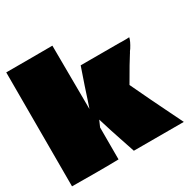

<svg xmlns="http://www.w3.org/2000/svg" viewBox="-166 -942 1129 1118"><g transform="rotate(-30 398.5 -383.0)"><path d="M667.5 -585 676.8 -584.5H714.4Q717.3 -584.5 722.9 -585Q728.5 -585.4 732.4 -585.4Q728 -562.5 703.6 -523.9Q695.3 -514.2 688.5 -500.5V-501Q663.6 -463.4 594.7 -343.8Q629.9 -268.1 658.2 -210.2Q686.5 -152.3 702.1 -120.1L761.2 0.5H425.3L391.6 -100.1Q371.1 -159.7 341.3 -257.3L322.8 -215.3V-0.5Q275.4 1 171.9 1Q68.4 1 9.8 0V-766.1H165L320.3 -766.6Q320.3 -707.5 321.5 -554.2Q322.8 -400.9 322.8 -338.9L341.3 -393.6Q358.9 -449.7 405.8 -585Z"/></g></svg>

Font: Bowlby One
Style: Regular
Weight: 400
Designer: vernon adams
Foundry: vernon adams
Version: Version 1.001